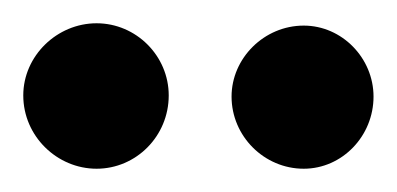

<svg xmlns="http://www.w3.org/2000/svg" viewBox="-20 -674 341 165"><path d="M301 -591C301 -624 274 -652 241 -652C207 -652 179 -624 179 -591C179 -557 207 -529 241 -529C274 -529 301 -557 301 -591ZM125 -592C125 -626 97 -654 63 -654C29 -654 0 -626 0 -592C0 -557 29 -529 63 -529C97 -529 125 -557 125 -592Z"/></svg>

Font: Righteous
Style: Regular
Weight: 400
Designer: Astigmatic (AOETI)
Foundry: Astigmatic (AOETI)
Version: Version 1.000